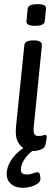

<svg xmlns="http://www.w3.org/2000/svg" viewBox="-20 -719 270 922"><path d="M139 6Q122 6 101 -3Q80 -12 66 -37.5Q52 -63 57 -112L97 -503Q100 -525 139 -525H143Q184 -525 181 -499L142 -108Q140 -86 144.5 -76Q149 -66 164 -66Q178 -66 185.5 -68.5Q193 -71 198 -71Q206 -71 204 -55Q203 -45 200.5 -33.5Q198 -22 196 -17Q192 -7 175 -0.5Q158 6 139 6ZM149 -595Q125 -595 115.5 -601Q106 -607 107 -617L113 -677Q115 -699 160 -699Q184 -699 193 -693.5Q202 -688 201 -677L195 -617Q193 -595 149 -595ZM91 183Q54 183 33 164.5Q12 146 12 118Q12 78 41 39.5Q70 1 110 -17L159 -10Q122 11 101 40.5Q80 70 80 96Q80 109 88 114Q96 119 108 119Q125 119 138.5 113.5Q152 108 161 108Q169 108 171.5 119.5Q174 131 174 140Q174 153 161 162.5Q148 172 128.5 177.5Q109 183 91 183Z"/></svg>

Font: Asap Condensed Condensed Regular
Style: Italic
Weight: 400
Width: 3
Italic angle: -6°
Designer: Pablo Cosgaya
Foundry: Omnibus-Type
Version: Version 3.001; ttfautohint (v1.8.4.7-5d5b)